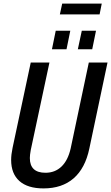

<svg xmlns="http://www.w3.org/2000/svg" viewBox="-20 -1038 618 1068"><path d="M42 -148Q42 -178 50 -216L151 -690H255L151 -203Q146 -175 146 -159Q146 -77 233 -77Q286 -77 322 -111.5Q358 -146 373 -212L474 -690H578L477 -212Q454 -102 389.5 -46Q325 10 222 10Q134 10 88 -31Q42 -72 42 -148ZM290 -867H371L350 -764H269ZM435 -867H514L493 -764H413ZM326 -1018H546L534 -958H313Z"/></svg>

Font: Decalotype Medium Italic
Style: Regular
Weight: 500
Italic angle: -12°
Designer: Alfredo Marco Pradil
Foundry: Alfredo Marco Pradil
Version: Version 1.0